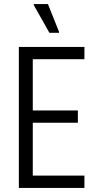

<svg xmlns="http://www.w3.org/2000/svg" viewBox="-20 -917 471 937"><path d="M72 0V-688H392V-628H140V-378H360V-318H140V-60H392V0ZM221 -757 145 -892V-897H214L268 -762V-757Z"/></svg>

Font: Saira Condensed
Style: Regular
Weight: 400
Width: 3
Designer: Hector Gatti with collaboration of the Omnibus-Type team
Foundry: Omnibus-Type
Version: Version 1.101